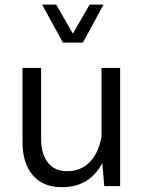

<svg xmlns="http://www.w3.org/2000/svg" viewBox="-20 -796 621 821"><path d="M160.2 -776.4H220.2L291.5 -652.3L363.3 -776.4H422.9L334.5 -613.8H249ZM76.2 -188.5V-505.4H155.8V-201.2Q155.8 -137.7 184.8 -100.8Q213.9 -64 266.6 -64Q325.2 -64 363 -102.1Q400.9 -140.1 414.1 -210.9V-505.4H493.7V0H425.8L417.5 -99.1Q363.8 4.4 244.1 4.4Q164.1 4.4 120.1 -46.9Q76.2 -98.1 76.2 -188.5Z"/></svg>

Font: Estedad-FD Regular
Style: FD-Regular
Weight: 400
Designer: Amin Abedi
Version: Version 7.3